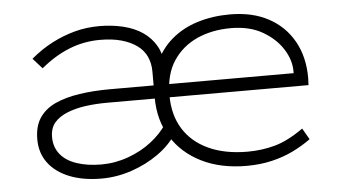

<svg xmlns="http://www.w3.org/2000/svg" viewBox="-43 -602 1230 683"><g transform="rotate(-5 572.0 -261.0)"><path d="M294 10Q228 10 179.5 -9.5Q131 -29 104.5 -64.5Q78 -100 78 -149Q78 -196 98.5 -226Q119 -256 155.5 -272.5Q192 -289 242 -296.5Q292 -304 350 -304H1029L1007 -284V-307Q1008 -349 983 -389Q958 -429 911.5 -456Q865 -483 798 -483Q731 -483 677.5 -459Q624 -435 592 -387Q560 -339 560 -264Q560 -194 591 -144Q622 -94 680.5 -67Q739 -40 820 -40Q871 -40 918 -53Q965 -66 1020 -105L1043 -65Q1014 -44 979.5 -27Q945 -10 903 0Q861 10 812 10Q720 10 651.5 -24Q583 -58 545 -119Q507 -180 507 -261Q507 -330 528.5 -380.5Q550 -431 590 -465Q630 -499 683.5 -515.5Q737 -532 799 -532Q879 -532 936.5 -501Q994 -470 1025.5 -414Q1057 -358 1057 -283L1056 -257H337Q296 -257 259.5 -252Q223 -247 193.5 -235Q164 -223 147.5 -203.5Q131 -184 131 -152Q131 -117 151 -91.5Q171 -66 209.5 -53Q248 -40 298 -40Q347 -40 394 -57Q441 -74 477 -102Q513 -130 534 -162L565 -125Q541 -87 498 -56.5Q455 -26 402 -8Q349 10 294 10ZM507 -289V-353Q507 -383 496 -407Q485 -431 462 -447.5Q439 -464 406.5 -473Q374 -482 331 -482Q273 -482 220.5 -461Q168 -440 119 -399L86 -436Q124 -468 164 -488.5Q204 -509 245.5 -520Q287 -531 333 -531Q377 -531 417 -521.5Q457 -512 486.5 -492Q516 -472 533.5 -441.5Q551 -411 551 -368V-289Z"/></g></svg>

Font: Lexend Giga ExtraLight
Style: Regular
Weight: 250
Version: Version 1.007